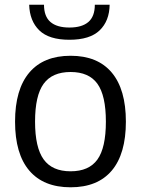

<svg xmlns="http://www.w3.org/2000/svg" viewBox="-20 -787 599 816"><path d="M280 9Q165 9 104.5 -62Q44 -133 44 -270Q44 -407 104.5 -478.5Q165 -550 280 -550Q395 -550 455 -478.5Q515 -407 515 -270Q515 -133 455 -62Q395 9 280 9ZM280 -59Q358 -59 394 -109Q430 -159 430 -270Q430 -381 394 -431Q358 -481 280 -481Q202 -481 165.5 -431Q129 -381 129 -270Q129 -160 165.5 -109.5Q202 -59 280 -59ZM275 -618Q188 -618 147 -658Q106 -698 104 -767H167Q167 -717 194.5 -693.5Q222 -670 275 -670Q328 -670 355.5 -693.5Q383 -717 383 -767H446Q445 -698 403.5 -658Q362 -618 275 -618Z"/></svg>

Font: Encode Sans Narrow
Style: Regular
Weight: 400
Designer: Pablo Impallari, Andres Torresi
Foundry: Pablo Impallari, Andres Torresi
Version: Version 1.000; ttfautohint (v1.00) -l 8 -r 50 -G 200 -x 14 -